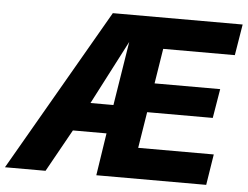

<svg xmlns="http://www.w3.org/2000/svg" viewBox="-92 -762 1065 825"><g transform="rotate(5 440.0 -350.0)"><path d="M352 0 380 -183H235L133 0H-42L362 -700H922L900 -566H591L567 -415H850L829 -289H546L521 -133H847L826 0ZM300 -307H399L443 -583Z"/></g></svg>

Font: Georama
Style: Bold Italic
Weight: 700
Italic angle: -9°
Designer: Jean-Baptiste Levee
Foundry: Production Type
Version: Version 1.000